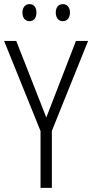

<svg xmlns="http://www.w3.org/2000/svg" viewBox="-20 -913 448 933"><path d="M89 -852C89 -826 103 -810 123 -810C144 -810 157 -825 157 -852C157 -878 144 -893 123 -893C103 -893 89 -877 89 -852ZM251 -852C251 -826 265 -810 285 -810C306 -810 320 -826 320 -852C320 -878 306 -893 285 -893C265 -893 251 -878 251 -852ZM205 -342 59 -714H0L177 -276V0H232V-277L408 -714H349Z"/></svg>

Font: Noto Sans Devanagari Condensed Light
Style: Regular
Weight: 300
Width: 3
Designer: Jelle Bosma - Monotype Design Team
Foundry: Monotype Imaging Inc.
Version: Version 2.004